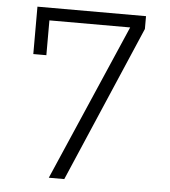

<svg xmlns="http://www.w3.org/2000/svg" viewBox="-51 -744 702 791"><g transform="rotate(5 300.0 -349.0)"><path d="M180 0 460 -646H126V-502H72V-698H521V-645L244 0Z"/></g></svg>

Font: IBM Plex Sans Devanagari Light
Style: Regular
Weight: 300
Designer: Mike Abbink, Paul van der Laan, Pieter van Rosmalen, Erin McLaughlin
Foundry: Bold Monday
Version: Version 1.1